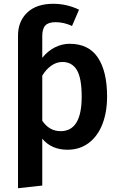

<svg xmlns="http://www.w3.org/2000/svg" viewBox="-20 -775 629 1013"><path d="M545 -266Q545 -184 520.5 -120.5Q496 -57 448.5 -21Q401 15 336 15Q252 15 203 -43V204L75 218V-587Q75 -662 123.5 -708.5Q172 -755 261 -755Q332 -755 397 -724L360 -638Q317 -658 273 -658Q235 -658 219 -640.5Q203 -623 203 -585V-470Q233 -507 270.5 -525.5Q308 -544 347 -544Q448 -544 496.5 -471Q545 -398 545 -266ZM411 -265Q411 -363 385.5 -405.5Q360 -448 309 -448Q278 -448 250.5 -428.5Q223 -409 203 -376V-138Q240 -83 300 -83Q411 -83 411 -265Z"/></svg>

Font: Fira Sans Medium
Style: Regular
Weight: 500
Designer: bBox Type GmbH & Carrois Corporate GbR & Edenspiekermann AG
Foundry: bBox Type GmbH & Carrois Corporate GbR & Edenspiekermann AG
Version: Version 4.301